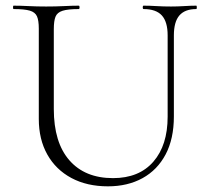

<svg xmlns="http://www.w3.org/2000/svg" viewBox="-20 -645 737 678"><path d="M572 -520Q572 -568 551.5 -590.5Q531 -613 487 -613Q484 -613 484 -619Q484 -625 487 -625Q509 -625 532.5 -623.5Q556 -622 584 -622Q607 -622 630.5 -623.5Q654 -625 673 -625Q675 -625 675 -619Q675 -613 673 -613Q633 -613 613.5 -590.5Q594 -568 594 -520V-234Q594 -155 565 -100Q536 -45 483.5 -16Q431 13 361 13Q287 13 232 -16.5Q177 -46 147 -99.5Q117 -153 117 -225V-544Q117 -573 110.5 -587.5Q104 -602 85 -607.5Q66 -613 28 -613Q26 -613 26 -619Q26 -625 28 -625Q52 -625 81 -623.5Q110 -622 143 -622Q177 -622 206.5 -623.5Q236 -625 258 -625Q261 -625 261 -619Q261 -613 258 -613Q220 -613 201 -607Q182 -601 176 -586Q170 -571 170 -542V-260Q170 -142 225 -79Q280 -16 379 -16Q471 -16 521.5 -74Q572 -132 572 -233Z"/></svg>

Font: Cormorant Light
Style: Regular
Weight: 300
Designer: Christian Thalmann (Catharsis Fonts)
Foundry: Catharsis Fonts
Version: Version 4.000